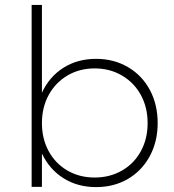

<svg xmlns="http://www.w3.org/2000/svg" viewBox="-20 -762 711 783"><path d="M623 -260Q623 -185 591 -125.5Q559 -66 502 -32.5Q445 1 372 1Q296 1 238.5 -35.5Q181 -72 151 -136V0H109V-742H151V-384Q181 -449 238.5 -485.5Q296 -522 372 -522Q444 -522 501.5 -488.5Q559 -455 591 -395.5Q623 -336 623 -260ZM582 -260Q582 -324 554.5 -374.5Q527 -425 477.5 -454Q428 -483 366 -483Q304 -483 255 -454Q206 -425 178.5 -374.5Q151 -324 151 -260Q151 -196 178.5 -145.5Q206 -95 255 -66.5Q304 -38 366 -38Q428 -38 477.5 -66.5Q527 -95 554.5 -145.5Q582 -196 582 -260Z"/></svg>

Font: TypoPRO Montserrat
Style: Regular
Weight: 275
Designer: Julieta Ulanovsky
Foundry: Julieta Ulanovsky
Version: Version 6.001